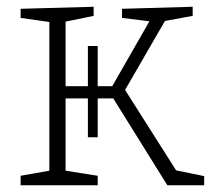

<svg xmlns="http://www.w3.org/2000/svg" viewBox="-20 -548 628 568"><path d="M41 0V-28L126 -43V-483L41 -495V-522L257 -528V-501L174 -484V-293H240V-412H269V-293H312L422 -485L341 -495V-522L550 -528V-501L468 -486L350 -282L501 -44L584 -27V0H475L315 -257H269V-142H240V-257H174V-43L269 -28V0Z"/></svg>

Font: Bitter Light
Style: Regular
Weight: 300
Designer: Sol Matas, and Bitter project Authors
Foundry: Sol Matas
Version: Version 2.001